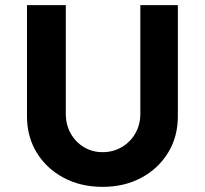

<svg xmlns="http://www.w3.org/2000/svg" viewBox="-20 -721 797 747"><path d="M379 6Q294 6 227.5 -29.5Q161 -65 123 -127Q85 -189 85 -269V-701H236V-278Q236 -236 255 -202Q274 -168 306.5 -148.5Q339 -129 379 -129Q420 -129 453.5 -148.5Q487 -168 506.5 -202Q526 -236 526 -278V-701H672V-269Q672 -189 634 -127Q596 -65 530 -29.5Q464 6 379 6Z"/></svg>

Font: Lexend Deca SemiBold
Style: Regular
Weight: 600
Designer: Bonnie Shaver-Troup, Thomas Jockin
Foundry: Lexend
Version: Version 1.008; ttfautohint (v1.8.4.7-5d5b)